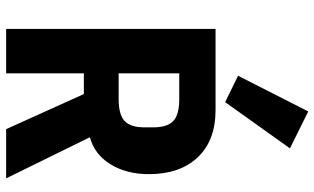

<svg xmlns="http://www.w3.org/2000/svg" viewBox="-224 -824 1047 640"><g transform="rotate(90 300.0 -503.5)"><path d="M224 0H76V-698H346Q448 -698 504 -638.5Q560 -579 560 -476Q560 -402 527.5 -348.5Q495 -295 437 -279L574 0H410L293 -259H224ZM310 -375Q362 -375 383 -395Q404 -415 404 -461V-491Q404 -537 383 -557Q362 -577 310 -577H224V-375ZM320 -730 232 -773 351 -1007 474 -946Z"/></g></svg>

Font: iA Writer Quattro V
Style: Regular
Weight: 400
Designer: Mike Abbink, Paul van der Laan, Pieter van Rosmalen, Oliver Reichenstein
Foundry: Information Architects Inc.
Version: Version 2.000